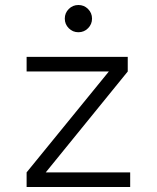

<svg xmlns="http://www.w3.org/2000/svg" viewBox="-20 -744 626 764"><path d="M85.9 0V-58.1L413.1 -459.5H85.9V-517.6H488.3V-459.5L162.1 -58.1H498V0ZM292 -615.7Q269.5 -615.7 253.7 -631.6Q237.8 -647.5 237.8 -669.9Q237.8 -692.4 253.7 -708.3Q269.5 -724.1 292 -724.1Q314.5 -724.1 330.3 -708.3Q346.2 -692.4 346.2 -669.9Q346.2 -647.5 330.3 -631.6Q314.5 -615.7 292 -615.7Z"/></svg>

Font: Caskaydia Cove Light
Style: Regular
Weight: 300
Monospace: yes
Designer: Aaron Bell
Foundry: Saja Typeworks
Version: Version 4.300; ttfautohint (v1.8.3)